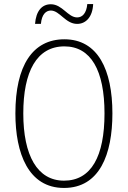

<svg xmlns="http://www.w3.org/2000/svg" viewBox="-20 -918 631 948"><path d="M153 -800H182C186 -847 207 -866 231 -866C275 -866 303 -800 361 -800C403 -800 437 -833 440 -898H411C407 -853 387 -832 361 -832C315 -832 288 -897 231 -897C187 -897 158 -864 153 -800ZM535 -358C535 -574 463 -724 298 -724C141 -724 56 -594 56 -358C56 -161 120 10 296 10C472 10 535 -156 535 -358ZM95 -358C95 -564 161 -689 298 -689C429 -689 496 -570 496 -358C496 -147 431 -26 296 -26C164 -26 95 -151 95 -358Z"/></svg>

Font: Noto Sans Sinhala UI Condensed ExtraLight
Style: Regular
Weight: 200
Width: 3
Designer: Jelle Bosma - Monotype Design Team
Foundry: Monotype Imaging Inc.
Version: Version 2.006